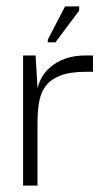

<svg xmlns="http://www.w3.org/2000/svg" viewBox="-20 -579 324 599"><path d="M52 0V-406H91L98 -289L97 -202V0ZM97 -196 94 -284Q96 -308 106.5 -330Q117 -352 136.5 -369Q156 -386 183.5 -396Q211 -406 248 -406H270V-355H248Q197 -355 166.5 -342.5Q136 -330 121 -308.5Q106 -287 101.5 -258Q97 -229 97 -196ZM153 -447H129V-455L183 -559H227V-546Z"/></svg>

Font: Darker Grotesque
Style: Regular
Weight: 400
Designer: Gabriel Lam
Foundry: TypeRant
Version: Version 1.000;gftools[0.9.28]